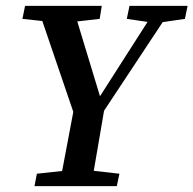

<svg xmlns="http://www.w3.org/2000/svg" viewBox="-20 -631 656 651"><path d="M56 -567 65 -611H325L318 -567L204 -554H177ZM97 0 105 -42 234 -56H261L385 -42L376 0ZM240 -218 106 -611H226L325 -285L309 -289L515 -611H568L308 -218ZM181 0 235 -286H338Q326 -214 313.5 -142.5Q301 -71 289 0ZM410 -567 419 -611H616L607 -567L518 -554H499Z"/></svg>

Font: Lisu Bosa
Style: Bold Italic
Weight: 700
Italic angle: -19°
Designer: David Morse, Annie Olsen, Victor Gaultney, Frank Grießhammer (Latin)
Foundry: SIL International
Version: Version 2.000